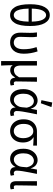

<svg xmlns="http://www.w3.org/2000/svg" viewBox="1266 -2076 989 3562"><g transform="rotate(90 1761.0 -295.5)"><path d="M261 12Q167 12 113 -77Q59 -166 59 -359Q59 -538 113 -631Q167 -724 261 -724Q355 -724 409 -631Q463 -538 463 -359Q463 -166 409 -77Q355 12 261 12ZM261 -656Q212 -656 178 -594Q144 -532 140 -390H382Q378 -532 344.5 -594Q311 -656 261 -656ZM261 -56Q295 -56 321.5 -82Q348 -108 364 -168.5Q380 -229 382 -331H140Q142 -229 158 -168.5Q174 -108 201 -82Q228 -56 261 -56Z M771 12Q684 12 635 -36Q586 -84 586 -180Q586 -224 588 -267Q590 -310 590 -353Q590 -382 588.5 -415Q587 -448 582 -486H662Q667 -461 668.5 -433Q670 -405 670 -373Q670 -332 667 -276.5Q664 -221 664 -176Q664 -111 696.5 -83.5Q729 -56 772 -56Q825 -56 859.5 -101Q894 -146 894 -240Q894 -296 885.5 -354Q877 -412 854 -479L934 -498Q955 -435 966 -371.5Q977 -308 977 -243Q977 -119 920 -53.5Q863 12 771 12Z M1114 179V-486H1196V-189Q1196 -125 1217 -92Q1238 -59 1285 -59Q1318 -59 1349 -76.5Q1380 -94 1414 -154V-486H1497Q1496 -388 1493.5 -285.5Q1491 -183 1491 -95Q1491 -75 1501 -65.5Q1511 -56 1527 -56Q1540 -56 1556 -62L1567 0Q1557 5 1543 8.5Q1529 12 1509 12Q1468 12 1447 -10.5Q1426 -33 1421 -82H1419Q1393 -36 1358.5 -13Q1324 10 1284 10Q1255 10 1231 0.5Q1207 -9 1190 -37Q1191 11 1191.5 45Q1192 79 1193.5 109.5Q1195 140 1197 179Z M1821 12Q1738 12 1686 -51.5Q1634 -115 1634 -234Q1634 -318 1664 -377Q1694 -436 1742.5 -467Q1791 -498 1847 -498Q1892 -498 1934 -469Q1976 -440 1997 -371H1999L2020 -486H2101Q2088 -422 2074 -351Q2060 -280 2050 -216Q2040 -152 2040 -107Q2040 -82 2054.5 -69Q2069 -56 2088 -56Q2096 -56 2105.5 -58.5Q2115 -61 2122 -64L2134 -1Q2124 3 2108.5 7.5Q2093 12 2071 12Q2028 12 2001.5 -12Q1975 -36 1975 -87H1972Q1917 12 1821 12ZM1838 -57Q1870 -57 1899 -77.5Q1928 -98 1947.5 -132.5Q1967 -167 1970 -208L1978 -299Q1965 -352 1945 -380Q1925 -408 1902 -418.5Q1879 -429 1856 -429Q1821 -429 1789.5 -407Q1758 -385 1738.5 -342Q1719 -299 1719 -235Q1719 -150 1750.5 -103.5Q1782 -57 1838 -57ZM1896 -558 1839 -569 1882 -770 1967 -755Z M2412 12Q2353 12 2303.5 -17Q2254 -46 2224 -102Q2194 -158 2194 -238Q2194 -323 2225.5 -378Q2257 -433 2308 -459.5Q2359 -486 2416 -486H2682V-416Q2641 -419 2605 -421Q2569 -423 2528 -424V-420Q2573 -395 2598.5 -345Q2624 -295 2624 -227Q2624 -152 2596 -98.5Q2568 -45 2520 -16.5Q2472 12 2412 12ZM2413 -56Q2470 -56 2507 -104Q2544 -152 2544 -234Q2544 -283 2529 -324.5Q2514 -366 2485 -392Q2456 -418 2414 -418Q2356 -418 2317.5 -373.5Q2279 -329 2279 -238Q2279 -154 2317 -105Q2355 -56 2413 -56Z M2927 12Q2844 12 2792 -51.5Q2740 -115 2740 -234Q2740 -318 2770 -377Q2800 -436 2848.5 -467Q2897 -498 2953 -498Q2998 -498 3040 -469Q3082 -440 3103 -371H3105L3126 -486H3207Q3194 -422 3180 -351Q3166 -280 3156 -216Q3146 -152 3146 -107Q3146 -82 3160.5 -69Q3175 -56 3194 -56Q3202 -56 3211.5 -58.5Q3221 -61 3228 -64L3240 -1Q3230 3 3214.5 7.5Q3199 12 3177 12Q3134 12 3107.5 -12Q3081 -36 3081 -87H3078Q3023 12 2927 12ZM2944 -57Q2976 -57 3005 -77.5Q3034 -98 3053.5 -132.5Q3073 -167 3076 -208L3084 -299Q3071 -352 3051 -380Q3031 -408 3008 -418.5Q2985 -429 2962 -429Q2927 -429 2895.5 -407Q2864 -385 2844.5 -342Q2825 -299 2825 -235Q2825 -150 2856.5 -103.5Q2888 -57 2944 -57Z M3435 12Q3384 12 3363 -17.5Q3342 -47 3342 -101V-486H3425Q3424 -388 3421.5 -285.5Q3419 -183 3419 -95Q3419 -56 3453 -56Q3465 -56 3483 -62L3494 0Q3483 5 3469 8.5Q3455 12 3435 12Z"/></g></svg>

Font: .
Style: 
Weight: 400
Designer: Paul D. Hunt, Dalton Maag
Foundry: Dalton Maag Ltd
Version: Version 1.200